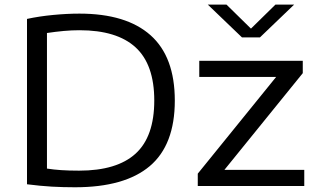

<svg xmlns="http://www.w3.org/2000/svg" viewBox="-20 -806 1370 832"><path d="M305 5.5Q254 5.5 204.8 2.8Q155.5 0 97 -7.5V-724Q150 -735.5 210.2 -741.2Q270.5 -747 324 -747Q527 -747 632.2 -653.5Q737.5 -560 737.5 -370Q737.5 -178 629 -86.2Q520.5 5.5 305 5.5ZM322.5 -66.5Q486.5 -66.5 567.5 -140.2Q648.5 -214 648.5 -370.5Q648.5 -526.5 567.5 -600.8Q486.5 -675 324.5 -675Q291 -675 255.8 -671.8Q220.5 -668.5 183.5 -663V-75.5Q212 -71 245 -68.8Q278 -66.5 322.5 -66.5ZM837 0V-53.5L1176.5 -472.5H843.5V-542.5H1292V-489L952.5 -70H1298.5V0ZM1028.5 -644 880.5 -786H961.5L1067.5 -682L1173.5 -786H1254.5L1106.5 -644Z"/></svg>

Font: Encode Sans Exp
Style: Regular
Weight: 400
Width: 7
Designer: Multiple Designers
Foundry: Impallari Type
Version: Version 3.002; ttfautohint (v1.8.3) -l 8 -r 50 -G 200 -x 14 